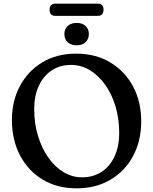

<svg xmlns="http://www.w3.org/2000/svg" viewBox="-20 -1009 835 1047"><path d="M395.5 -716.5Q501 -716.5 581 -668.8Q661 -621 705.5 -537.8Q750 -454.5 750 -348Q750 -241 705.8 -158.2Q661.5 -75.5 582 -28.8Q502.5 18 397 18Q291.5 18 212.5 -29.8Q133.5 -77.5 89.2 -161.8Q45 -246 45 -355Q45 -458 88.5 -539.8Q132 -621.5 210.8 -669Q289.5 -716.5 395.5 -716.5ZM630 -285Q630 -361.5 610 -428.5Q590 -495.5 554 -546.2Q518 -597 470.2 -626Q422.5 -655 367.5 -655Q306.5 -655 261.5 -624.8Q216.5 -594.5 191.5 -540.5Q166.5 -486.5 166.5 -414Q166.5 -336 187 -268.5Q207.5 -201 243.2 -150Q279 -99 326.2 -70.5Q373.5 -42 427.5 -42Q487.5 -42 533.2 -71.5Q579 -101 604.5 -155.5Q630 -210 630 -285ZM398 -762Q367 -762 349 -778.8Q331 -795.5 331 -823.5Q331 -850.5 349 -867.2Q367 -884 398 -884Q429 -884 446.8 -867.2Q464.5 -850.5 464.5 -823.5Q464.5 -796 446.8 -779Q429 -762 398 -762ZM250.5 -955.5Q250.5 -989 282 -989H513.5Q544.5 -989 544.5 -956Q544.5 -922.5 513.5 -922.5H282Q250.5 -922.5 250.5 -955.5Z"/></svg>

Font: Fraunces 9pt SuperSoft
Style: Regular
Weight: 400
Version: Version 1.000;[b76b70a41]